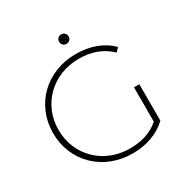

<svg xmlns="http://www.w3.org/2000/svg" viewBox="-190 -1017 1154 1185"><g transform="rotate(-30 387.0 -425.0)"><path d="M668 -346H630V-101C572 -51 500 -31 422 -31C234 -31 95 -169 95 -350C95 -531 234 -669 422 -669C508 -669 583 -645 645 -585L669 -611C608 -673 520 -704 421 -704C211 -704 56 -553 56 -350C56 -147 211 4 421 4C517 4 605 -26 668 -86ZM404 -786C423 -786 438 -801 438 -820C438 -839 423 -854 404 -854C385 -854 370 -839 370 -820C370 -801 385 -786 404 -786Z"/></g></svg>

Font: Montserrat-Alt1 ExtLt
Style: Regular
Weight: 200
Designer: Differentunic
Foundry: Differentunic
Version: Version 7.222